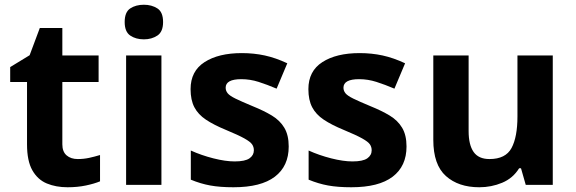

<svg xmlns="http://www.w3.org/2000/svg" viewBox="-20 -780 2430 810"><path d="M308 -109Q333 -109 356 -114Q379 -119 402 -126V-15Q378 -5 342.5 2.5Q307 10 265 10Q216 10 177.5 -6Q139 -22 116.5 -61.5Q94 -101 94 -171V-434H23V-497L105 -547L148 -662H243V-546H396V-434H243V-171Q243 -140 261 -124.5Q279 -109 308 -109Z M587 -760Q620 -760 644 -744.5Q668 -729 668 -687Q668 -646 644 -630Q620 -614 587 -614Q553 -614 529.5 -630Q506 -646 506 -687Q506 -729 529.5 -744.5Q553 -760 587 -760ZM661 -546V0H512V-546Z M1198 -162Q1198 -79 1139.5 -34.5Q1081 10 965 10Q908 10 867 2.5Q826 -5 785 -22V-145Q829 -125 880 -112Q931 -99 970 -99Q1014 -99 1032.5 -112Q1051 -125 1051 -146Q1051 -160 1043.5 -171Q1036 -182 1011 -196Q986 -210 933 -232Q882 -253 849 -275Q816 -297 800 -327.5Q784 -358 784 -404Q784 -480 843 -518Q902 -556 1000 -556Q1051 -556 1097 -546Q1143 -536 1192 -513L1147 -406Q1107 -423 1071 -434.5Q1035 -446 998 -446Q932 -446 932 -410Q932 -397 940.5 -386.5Q949 -376 973.5 -364Q998 -352 1046 -332Q1093 -313 1127 -292.5Q1161 -272 1179.5 -241Q1198 -210 1198 -162Z M1695 -162Q1695 -79 1636.5 -34.5Q1578 10 1462 10Q1405 10 1364 2.5Q1323 -5 1282 -22V-145Q1326 -125 1377 -112Q1428 -99 1467 -99Q1511 -99 1529.5 -112Q1548 -125 1548 -146Q1548 -160 1540.5 -171Q1533 -182 1508 -196Q1483 -210 1430 -232Q1379 -253 1346 -275Q1313 -297 1297 -327.5Q1281 -358 1281 -404Q1281 -480 1340 -518Q1399 -556 1497 -556Q1548 -556 1594 -546Q1640 -536 1689 -513L1644 -406Q1604 -423 1568 -434.5Q1532 -446 1495 -446Q1429 -446 1429 -410Q1429 -397 1437.5 -386.5Q1446 -376 1470.5 -364Q1495 -352 1543 -332Q1590 -313 1624 -292.5Q1658 -272 1676.5 -241Q1695 -210 1695 -162Z M2312 -546V0H2198L2178 -70H2170Q2144 -28 2098.5 -9Q2053 10 2002 10Q1914 10 1861 -37.5Q1808 -85 1808 -190V-546H1957V-227Q1957 -169 1978 -139Q1999 -109 2045 -109Q2113 -109 2138 -155.5Q2163 -202 2163 -289V-546Z"/></svg>

Font: Noto IKEA Arabic
Style: Bold
Weight: 700
Designer: Monotype Design Team
Foundry: Monotype Imaging Inc.
Version: Version 1.200